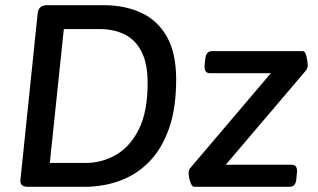

<svg xmlns="http://www.w3.org/2000/svg" viewBox="-20 -720 1224 740"><path d="M88 0Q72 0 64.5 -6.5Q57 -13 59 -29L125 -667Q128 -700 161 -700H379Q462 -700 525 -670.5Q588 -641 623.5 -578Q659 -515 659 -414Q659 -302 631 -223.5Q603 -145 554 -95.5Q505 -46 441 -23Q377 0 306 0ZM172 -92H310Q373 -92 427.5 -123.5Q482 -155 515.5 -222.5Q549 -290 549 -400Q549 -475 525.5 -521Q502 -567 460 -587.5Q418 -608 364 -608H226ZM728 0Q720 0 713.5 -18.5Q707 -37 707 -54Q707 -66 713 -72L1024 -438H788Q765 -438 769 -473L771 -492Q774 -523 797 -523H1147Q1156 -523 1161 -503.5Q1166 -484 1166 -468Q1166 -457 1158 -447L850 -85H1105Q1129 -85 1124 -50L1122 -28Q1119 0 1096 0Z"/></svg>

Font: Asap Medium
Style: Italic
Weight: 500
Italic angle: -6°
Designer: Pablo Cosgaya
Foundry: Omnibus-Type
Version: Version 3.001; ttfautohint (v1.8.3)